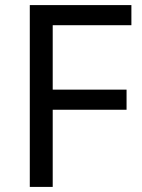

<svg xmlns="http://www.w3.org/2000/svg" viewBox="-20 -734 559 754"><path d="M187 0H97V-714H496V-635H187V-382H477V-303H187Z"/></svg>

Font: Noto Sans Shavian
Style: Regular
Weight: 400
Designer: Monotype Design Team
Foundry: Monotype Imaging Inc.
Version: Version 2.001; ttfautohint (v1.8.4.7-5d5b)